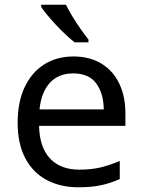

<svg xmlns="http://www.w3.org/2000/svg" viewBox="-20 -786 604 816"><path d="M292 -546Q361 -546 410.5 -516Q460 -486 486.5 -431.5Q513 -377 513 -304V-251H146Q148 -160 192.5 -112.5Q237 -65 317 -65Q368 -65 407.5 -74.5Q447 -84 489 -102V-25Q448 -7 408 1.5Q368 10 313 10Q237 10 178.5 -21Q120 -52 87.5 -113.5Q55 -175 55 -264Q55 -352 84.5 -415Q114 -478 167.5 -512Q221 -546 292 -546ZM291 -474Q228 -474 191.5 -433.5Q155 -393 148 -321H421Q420 -389 389 -431.5Q358 -474 291 -474ZM260 -766Q271 -744 287.5 -716.5Q304 -689 322.5 -663Q341 -637 356 -618V-606H297Q274 -624 245 -652.5Q216 -681 191.5 -709.5Q167 -738 155 -756V-766Z"/></svg>

Font: Noto Sans
Style: Regular
Weight: 400
Designer: Monotype Design Team
Foundry: Monotype Imaging Inc.
Version: Version 2.007